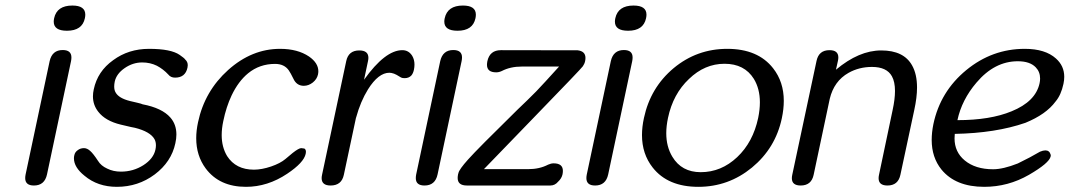

<svg xmlns="http://www.w3.org/2000/svg" viewBox="-20 -686 3956 710"><path d="M153.8 -41Q145 0 105.5 0Q73.2 0 73.2 -27.3Q73.2 -33.7 74.7 -41L163.6 -460Q172.9 -501 211.9 -501Q244.1 -501 244.1 -473.6Q244.1 -467.3 242.7 -460ZM227.5 -572.3Q178.7 -572.3 178.7 -606Q178.7 -611.8 180.2 -618.7Q190.4 -665.5 247.6 -665.5Q295.4 -665.5 295.4 -631.8Q295.4 -626 293.9 -618.7Q284.2 -572.3 227.5 -572.3Z M609.9 -251.5Q632.3 -226.1 632.3 -188.5Q632.3 -173.3 628.4 -156.2Q613.8 -87.4 552.2 -41Q490.7 4.9 412.1 4.9Q341.3 4.9 292.5 -36.1Q253.4 -67.4 253.4 -100.6Q253.4 -106.4 254.9 -112.3Q257.3 -123.5 267.1 -130.4Q276.9 -138.2 290.5 -138.2Q302.2 -138.2 313.5 -127.9Q324.7 -118.2 342.3 -91.3Q353.5 -72.8 376.5 -62.5Q398.9 -51.3 427.2 -51.3Q472.7 -51.3 510.3 -75.2Q547.4 -99.1 554.7 -132.3Q556.6 -141.1 556.6 -148.4Q556.6 -161.6 551.3 -171.4Q535.6 -199.2 479 -213.4Q475.6 -214.4 464.4 -216.3Q453.6 -218.3 426.8 -225.1Q369.6 -238.8 343.3 -272.9Q323.7 -297.9 323.7 -329.6Q323.7 -342.3 326.7 -355.5Q340.8 -422.4 398.4 -463.4Q455.1 -505.4 531.2 -505.4Q612.3 -505.4 644.5 -482.9Q661.6 -471.2 665 -465.8Q674.3 -457.5 674.3 -444.8Q674.3 -440.4 673.3 -436Q665.5 -398.9 627.4 -398.9Q611.3 -398.9 602.5 -410.2Q584 -430.2 560.1 -442.9Q535.2 -455.1 505.9 -455.1Q471.2 -455.1 440.9 -434.1Q410.6 -413.1 404.3 -384.3Q402.3 -374.5 402.3 -366.2Q402.3 -352.5 407.7 -343.8Q419.4 -322.8 460.4 -312.5Q477.1 -308.6 487.3 -306.2Q504.4 -302.2 507.3 -300.3Q579.1 -286.6 609.9 -251.5Z M1042 -43.5Q969.7 4.9 889.6 4.9Q791.5 4.9 740.7 -63Q705.6 -110.4 705.6 -174.8Q705.6 -203.1 712.4 -234.4Q736.8 -349.1 823.7 -427.2Q911.1 -505.4 1015.6 -505.4Q1080.6 -505.4 1122.6 -477.1Q1157.2 -453.1 1157.2 -422.4Q1157.2 -416.5 1155.8 -410.2Q1151.9 -393.1 1136.7 -380.9Q1121.1 -368.7 1103.5 -368.7Q1080.1 -368.7 1067.9 -389.2Q1053.2 -418.9 1047.9 -425.8Q1031.2 -449.7 997.1 -449.7Q939.9 -449.7 897.5 -415Q861.3 -385.3 836.4 -333Q816.4 -290.5 805.7 -238.3Q799.8 -210.9 799.8 -186.5Q799.8 -142.1 819.8 -108.9Q852.1 -58.6 918.9 -58.6Q947.8 -58.6 982.4 -70.3Q1016.6 -82 1035.6 -98.1Q1047.4 -108.4 1062.5 -120.6Q1085 -138.2 1093.8 -138.2L1105.5 -136.7Q1111.3 -133.3 1111.3 -124.5Q1111.3 -121.1 1110.4 -117.2Q1103.5 -84.5 1042 -43.5Z M1504.4 -479.5Q1512.7 -465.3 1512.7 -447.3Q1512.7 -438 1510.7 -428.2Q1507.8 -414.6 1501 -406.7Q1491.7 -397 1476.6 -397L1468.8 -397.5Q1464.4 -397.9 1455.6 -403.8Q1446.8 -409.7 1437 -413.6Q1426.8 -417 1419.9 -417Q1379.4 -417 1340.8 -355.5Q1313 -310.5 1296.9 -251.5L1296.4 -250.5L1251.5 -39.6Q1243.2 0 1202.6 0Q1169.4 0 1169.4 -27.3Q1169.4 -32.7 1170.9 -39.6L1260.3 -460Q1268.6 -499.5 1308.6 -499.5Q1342.3 -499.5 1342.3 -472.2Q1342.3 -466.8 1340.8 -460L1326.2 -391.1Q1404.3 -500.5 1467.8 -500.5Q1491.2 -500.5 1504.4 -479.5Z M1598.1 -41Q1589.4 0 1549.8 0Q1517.6 0 1517.6 -27.3Q1517.6 -33.7 1519 -41L1607.9 -460Q1617.2 -501 1656.2 -501Q1688.5 -501 1688.5 -473.6Q1688.5 -467.3 1687 -460ZM1671.9 -572.3Q1623 -572.3 1623 -606Q1623 -611.8 1624.5 -618.7Q1634.8 -665.5 1691.9 -665.5Q1739.7 -665.5 1739.7 -631.8Q1739.7 -626 1738.3 -618.7Q1728.5 -572.3 1671.9 -572.3Z M2060.1 -41Q2056.6 -25.9 2043.9 -14.2Q2032.2 0 2015.1 0H1706.5Q1672.4 0 1672.4 -27.8Q1672.4 -33.7 1673.8 -41L1675.3 -46.4Q1678.2 -59.6 1710.9 -96.2Q1746.1 -135.7 1894 -280.8Q1927.7 -312.5 1962.9 -348.1Q1989.7 -376 2047.4 -439.9H1909.7Q1867.2 -439.9 1835.4 -423.3Q1825.2 -418.5 1814.9 -418.5Q1780.8 -418.5 1780.8 -446.3Q1780.8 -452.1 1782.2 -459.5Q1791 -500.5 1832.5 -500.5L2116.2 -500Q2145 -496.6 2145 -471.7Q2145 -465.8 2143.6 -459.5Q2142.6 -454.6 2140.1 -449.2L2139.2 -447.8Q2137.2 -443.8 2135.3 -440.9Q2130.4 -433.1 1955.6 -252.9Q1776.9 -68.8 1769.5 -60.5H1933.1Q1975.1 -60.5 2006.8 -77.1Q2017.6 -82 2027.3 -82Q2061.5 -82 2061.5 -54.2Q2061.5 -48.3 2060.1 -41Z M2229 -41Q2220.2 0 2180.7 0Q2148.4 0 2148.4 -27.3Q2148.4 -33.7 2149.9 -41L2238.8 -460Q2248 -501 2287.1 -501Q2319.3 -501 2319.3 -473.6Q2319.3 -467.3 2317.9 -460ZM2302.7 -572.3Q2253.9 -572.3 2253.9 -606Q2253.9 -611.8 2255.4 -618.7Q2265.6 -665.5 2322.8 -665.5Q2370.6 -665.5 2370.6 -631.8Q2370.6 -626 2369.1 -618.7Q2359.4 -572.3 2302.7 -572.3Z M2706.1 -105Q2764.6 -160.2 2783.7 -250Q2790 -280.8 2790 -307.6Q2790 -357.9 2767.6 -394.5Q2732.9 -450.2 2659.2 -450.2Q2585.9 -450.2 2527.8 -394Q2468.8 -338.4 2450.2 -250Q2443.8 -219.7 2443.8 -193.4Q2443.8 -143.6 2466.3 -106.4Q2500.5 -49.3 2571.3 -49.3Q2647 -49.3 2706.1 -105ZM2838.9 -433.6Q2878.4 -383.3 2878.4 -313Q2878.4 -282.7 2871.1 -248.5Q2847.7 -138.2 2760.7 -66.4Q2673.8 4.9 2562.5 4.9Q2449.7 4.9 2393.6 -66.4Q2354 -116.7 2354 -186.5Q2354 -216.8 2361.3 -250Q2385.3 -362.3 2471.2 -434.1Q2557.1 -505.4 2669.4 -505.4Q2782.7 -505.4 2838.9 -433.6Z M3353 -443.8Q3371.1 -411.6 3371.1 -362.3Q3371.1 -325.7 3360.8 -278.8L3309.6 -39.6Q3301.3 0 3261.7 0Q3229 0 3229 -26.9Q3229 -32.7 3230.5 -39.6L3280.8 -278.8Q3289.6 -319.3 3289.6 -349.6Q3289.6 -383.3 3278.3 -403.8Q3259.3 -438.5 3204.6 -438.5Q3156.7 -438.5 3117.7 -416.5Q3064 -386.2 3048.3 -320.3L2988.8 -39.6Q2980.5 0 2940.9 0Q2908.2 0 2908.2 -26.9Q2908.2 -32.7 2909.7 -39.6L2999.5 -460.9Q3007.8 -500.5 3047.4 -500.5Q3080.1 -500.5 3080.1 -473.6Q3080.1 -467.8 3078.6 -460.9L3071.3 -428.2Q3156.2 -499.5 3238.8 -499.5Q3322.3 -499.5 3353 -443.8Z M3720.7 -274.4Q3809.6 -310.5 3824.2 -377.9Q3826.2 -387.2 3826.2 -395.5Q3826.2 -420.4 3810.1 -437Q3788.6 -459.5 3743.7 -459.5Q3657.7 -459.5 3590.8 -380.4Q3536.6 -316.9 3520.5 -241.7Q3641.6 -241.7 3720.7 -274.4ZM3825.7 -125Q3837.4 -129.9 3845.7 -129.9Q3860.8 -129.9 3865.2 -114.3Q3865.7 -112.8 3865.7 -110.8Q3865.7 -109.4 3865.2 -107.4Q3859.9 -83 3785.2 -39.6Q3708 4.9 3619.6 4.9Q3513.7 4.9 3461.4 -59.1Q3425.3 -104 3425.3 -168.5Q3425.3 -196.3 3431.6 -227.1Q3457 -347.7 3553.2 -426.8Q3648.9 -505.4 3769.5 -505.4Q3845.2 -505.4 3884.8 -469.7Q3915.5 -442.4 3915.5 -401.9Q3915.5 -389.6 3912.6 -376Q3903.8 -334.5 3883.3 -310.5Q3848.6 -263.2 3772 -231.9Q3662.1 -193.8 3510.7 -190.9Q3509.8 -182.6 3509.8 -174.3Q3509.8 -124 3547.4 -92.8Q3586.9 -60.1 3652.3 -60.1Q3689.5 -60.1 3743.7 -81.5Q3792 -105 3825.7 -125Z"/></svg>

Font: inglobal
Style: Italic
Weight: 400
Italic angle: -12°
Designer: Andrey Kochetov, Denis Davydov, Evgeny Yurtaev
Foundry: inglobal
Version: Version 1.00 September 25, 2014, initial release